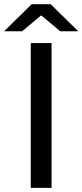

<svg xmlns="http://www.w3.org/2000/svg" viewBox="-44 -908 398 928"><path d="M104.7 -700H205.3V0H104.7ZM109 -887.6H201L334.1 -757H247.1L114.3 -867.6H195.7L62.9 -757H-24.1Z"/></svg>

Font: iiserrat Thin
Style: Regular
Weight: 100
Designer: Akira Ohta
Foundry: Akira Ohta
Version: Version 1.200;Glyphs 3.3.1 (3343)